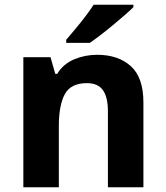

<svg xmlns="http://www.w3.org/2000/svg" viewBox="-20 -786 697 806"><path d="M388 -556Q476 -556 529 -508.5Q582 -461 582 -356V0H433V-319Q433 -378 412 -407.5Q391 -437 345 -437Q277 -437 252 -390.5Q227 -344 227 -257V0H78V-546H192L212 -476H220Q246 -518 291.5 -537Q337 -556 388 -556ZM540 -756Q526 -742 503 -722Q480 -702 453.5 -680Q427 -658 401.5 -638.5Q376 -619 357 -606H258V-619Q274 -638 295.5 -663.5Q317 -689 338 -716.5Q359 -744 373 -766H540Z"/></svg>

Font: Noto Sans Sora Sompeng
Style: Bold
Weight: 700
Designer: Monotype Design Team. David Williams.
Foundry: Monotype Imaging Inc.
Version: Version 2.101